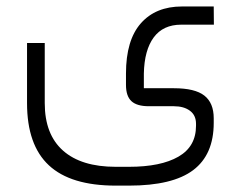

<svg xmlns="http://www.w3.org/2000/svg" viewBox="-20 -355 744 593"><path d="M369.1 -127.9Q369.1 -231 415 -283Q460.9 -335 542 -335H640.1L640.6 -278.8H539.6Q483.9 -278.8 454.8 -239.5Q425.8 -200.2 424.3 -127.9V-97.2V-82.5H439H517.1Q582 -82.5 611.1 -59.8Q640.1 -37.1 640.1 10.3V24.4Q640.1 122.6 576.7 170.4Q513.2 218.3 378.4 218.3H337.4Q198.2 218.3 130.9 155.5Q63.5 92.8 63.5 -36.6V-222.2H118.2V-36.6Q118.2 60.1 174.6 110.1Q231 160.2 337.4 160.2H378.4Q476.6 160.2 531 128.9Q585.4 97.7 585.4 33.2V27.3Q585.4 1 566.7 -12.9Q547.9 -26.9 517.1 -26.9H439.9Q402.8 -26.9 386 -42.5Q369.1 -58.1 369.1 -92.8Z"/></svg>

Font: Shabnam Thin FD
Style: Thin-FD
Weight: 100
Foundry: DejaVu fonts team - Redesigned by Saber Rastikerdar - Based on Vazir font
Version: Version 5.0.0